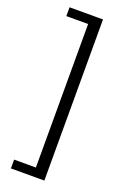

<svg xmlns="http://www.w3.org/2000/svg" viewBox="-164 -760 630 963"><g transform="rotate(20 151.5 -278.0)"><path d="M30.5 152V105H146.7V-661H30.5V-708H209V152Z"/></g></svg>

Font: Source Sans 3 VF
Style: Regular
Weight: 200
Designer: Paul D. Hunt
Foundry: Adobe
Version: Version 3.046;hotconv 1.0.118;makeotfexe 2.5.65603